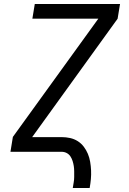

<svg xmlns="http://www.w3.org/2000/svg" viewBox="-20 -755 640 955"><path d="M342 180Q344 166 346.5 152.5Q349 139 349 125Q349 111 349 97.5Q349 84 347 71Q345 58 341 45.5Q337 33 330 22.5Q323 12 311.5 6Q300 0 286 0H32L44 -74L469 -662H141L153 -735H577L565 -662L140 -73H286Q308 -73 328.5 -68.5Q349 -64 366.5 -53Q384 -42 396.5 -25.5Q409 -9 417 10Q425 29 428.5 50Q432 71 433 92.5Q434 114 432 136Q430 158 426 180Z"/></svg>

Font: Iosevka Extended
Style: Italic
Weight: 400
Width: 7
Italic angle: -9°
Monospace: yes
Designer: Belleve Invis
Foundry: Belleve Invis
Version: Version 32.5.0; ttfautohint (v1.8.4)